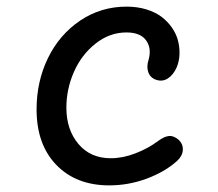

<svg xmlns="http://www.w3.org/2000/svg" viewBox="-20 -548 660 580"><path d="M310 12Q210 12 150.2 -49.8Q90.5 -111.5 90.5 -217.5Q90.5 -302 125 -372.8Q159.5 -443.5 222.2 -485.8Q285 -528 362.5 -528Q395 -528 422.5 -519.5Q450 -511 468.5 -496.8Q487 -482.5 499.8 -464Q512.5 -445.5 517.8 -425Q523 -404.5 522.2 -384Q521.5 -363.5 514 -345Q503.5 -321.5 487 -311Q470.5 -300.5 451.5 -307Q434 -313 428 -329.8Q422 -346.5 429 -368Q438.5 -402.5 421.2 -426.2Q404 -450 362 -450Q311 -450 268.5 -416.2Q226 -382.5 203.2 -330.5Q180.5 -278.5 180.5 -222.5Q180.5 -156.5 216.8 -113.2Q253 -70 314.5 -70Q351 -70 389.2 -84.8Q427.5 -99.5 457.5 -122Q476.5 -136 490.8 -137.2Q505 -138.5 520.5 -125Q533.5 -112 532.2 -94.2Q531 -76.5 514.5 -61.5Q478.5 -29 423.5 -8.5Q368.5 12 310 12Z"/></svg>

Font: Monaspace Radon
Style: Regular
Weight: 400
Designer: Riley Cran & the Lettermatic Team
Foundry: Lettermatic
Version: Version 1.000 (Monaspace Radon)